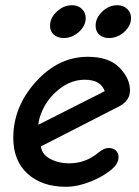

<svg xmlns="http://www.w3.org/2000/svg" viewBox="-20 -711 532 737"><path d="M225 -565Q201 -565 186.5 -578Q172 -591 172 -612Q172 -642 198 -666.5Q224 -691 257 -691Q279 -691 294 -677Q309 -663 309 -642Q309 -612 283 -588.5Q257 -565 225 -565ZM398 -565Q375 -565 361 -578Q347 -591 347 -612Q347 -642 372.5 -666.5Q398 -691 431 -691Q453 -691 468 -677Q483 -663 483 -642Q483 -612 457 -588.5Q431 -565 398 -565ZM233 6Q141 6 86 -44Q31 -94 31 -182Q31 -301 117.5 -397Q204 -493 317 -493Q398 -493 438.5 -451.5Q479 -410 479 -364Q479 -325 438 -303L137 -149Q141 -118 173 -101Q205 -84 245 -84Q310 -84 360 -127Q380 -143 397 -143Q414 -143 424.5 -133.5Q435 -124 435 -109Q435 -84 412 -64Q380 -35 329 -14.5Q278 6 233 6ZM127 -232 382 -361Q367 -405 305 -405Q241 -405 186 -350Q160 -324 144.5 -291Q129 -258 127 -232Z"/></svg>

Font: Comic Neue
Style: Bold Italic
Weight: 700
Italic angle: -12°
Designer: Craig Rozynski
Foundry: Craig Rozynski
Version: Version 2.003